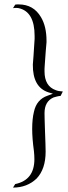

<svg xmlns="http://www.w3.org/2000/svg" viewBox="-20 -727 310 871"><path d="M39 124 49 108Q136 90 136 -5Q136 -13 135.5 -22Q135 -31 134 -41Q130 -70 128 -95Q126 -120 126 -142Q126 -165 128 -184.5Q130 -204 134 -220Q146 -276 196 -293L220 -302L200 -308Q128 -331 129 -434Q130 -448 132 -473.5Q134 -499 136 -535Q137 -543 137 -550Q137 -557 137 -564Q137 -674 65 -690Q62 -691 53 -691Q50 -691 46.5 -691Q43 -691 39 -690L49 -706Q53 -707 57 -707Q61 -707 65 -707Q132 -707 166 -649Q191 -607 191 -542V-535Q190 -520 187.5 -494.5Q185 -469 183 -432Q182 -422 182 -415Q182 -408 182 -403Q182 -336 233 -318Q245 -313 265 -312L255 -292Q245 -291 237.5 -289Q230 -287 223 -285Q182 -267 182 -214Q182 -205 182.5 -185.5Q183 -166 184 -137Q187 -61 187 -39Q187 40 146 83Q103 124 39 124Z"/></svg>

Font: Gideon Roman
Style: Regular
Weight: 400
Designer: Robert E. Leuschke
Foundry: Robert E. Leuschke
Version: Version 2.010